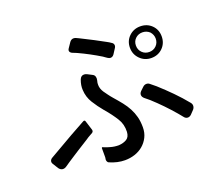

<svg xmlns="http://www.w3.org/2000/svg" viewBox="-127 -948 1253 1114"><g transform="rotate(-20 500.0 -390.5)"><path d="M573 -600Q568 -604 562 -607.5Q556 -611 550 -616Q486 -655 419 -686Q411 -689 405 -692Q399 -695 392 -697Q380 -702 376.5 -710.5Q373 -719 381 -730L400 -758Q415 -781 440 -771Q447 -768 454 -764.5Q461 -761 469 -757L536 -723Q553 -714 569.5 -705Q586 -696 601 -688Q608 -684 613.5 -681Q619 -678 624 -674Q635 -668 637 -658Q639 -648 632 -638L612 -607Q603 -594 590 -594Q582 -594 573 -600ZM813 -512Q772 -512 743.5 -540.5Q715 -569 715 -610Q715 -652 743.5 -679.5Q772 -707 813 -707Q855 -707 883 -679.5Q911 -652 911 -610Q911 -568 883 -540Q855 -512 813 -512ZM813 -549Q839 -549 856.5 -566.5Q874 -584 874 -610Q874 -634 857 -653Q838 -670 813 -670Q787 -670 769.5 -653Q752 -636 752 -610Q752 -584 769.5 -566.5Q787 -549 813 -549ZM466 -7Q420 -7 372 -28Q367 -30 364 -36Q361 -42 361 -48L363 -62V-113Q361 -129 375 -120Q392 -113 411 -108Q435 -101 462 -101Q491 -103 510.5 -115Q530 -127 532 -158Q534 -205 511 -241Q500 -259 484.5 -280Q469 -301 449 -324Q422 -356 399 -393Q376 -430 374 -474Q372 -503 384 -535Q392 -556 411 -556Q420 -556 428 -552L457 -537Q468 -532 471.5 -521.5Q475 -511 472 -499Q467 -482 468 -471Q468 -448 483 -425Q491 -414 501 -400Q511 -386 525 -370Q548 -344 567 -320Q586 -296 599.5 -270.5Q613 -245 620.5 -216.5Q628 -188 628 -152Q628 -118 614.5 -91Q601 -64 578.5 -45Q556 -26 527 -16.5Q498 -7 466 -7ZM869 -129Q864 -136 858 -142.5Q852 -149 846 -157Q817 -191 786 -223Q755 -255 722 -285Q714 -291 707.5 -297Q701 -303 694 -308Q682 -318 681 -330Q680 -342 691 -353L710 -371Q720 -381 733 -381Q744 -381 752 -374Q767 -362 785 -347Q826 -310 864.5 -271Q903 -232 938 -189Q946 -179 945 -167.5Q944 -156 936 -147L915 -125Q905 -115 893 -115Q879 -115 869 -129ZM85 -97 64 -131Q58 -140 60.5 -149.5Q63 -159 73 -165L222 -251L314 -302Q325 -308 328 -296L346 -239Q349 -227 339 -221Q331 -216 320.5 -210.5Q310 -205 299 -197L229 -153Q210 -141 192.5 -129.5Q175 -118 158 -107L130 -88Q121 -82 111 -82Q96 -82 85 -97Z"/></g></svg>

Font: Higure Gothic Medium
Style: Regular
Weight: 500
Designer: Yoshimichi Ohira
Foundry: Positype
Version: Version 1.000